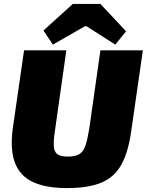

<svg xmlns="http://www.w3.org/2000/svg" viewBox="-20 -947 750 981"><path d="M710 -690 651 -281Q636 -171 600.5 -106.5Q565 -42 498.5 -14Q432 14 322 14Q217 14 150.5 -16Q84 -46 57.5 -112.5Q31 -179 45 -289L103 -690H319L261 -281Q253 -229 255 -199.5Q257 -170 274 -158.5Q291 -147 327 -147Q365 -147 385.5 -159.5Q406 -172 416.5 -203Q427 -234 436 -289L493 -690ZM493 -927 624 -787 569 -719 422 -813H414L250 -719L202 -791L352 -927Z"/></svg>

Font: Exo 2 Black
Style: Italic
Weight: 900
Italic angle: -8°
Designer: Natanael Gama
Foundry: Natanael Gama
Version: Version 2.010